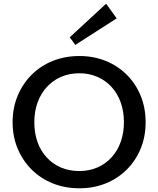

<svg xmlns="http://www.w3.org/2000/svg" viewBox="-20 -1002 854 1035"><path d="M408 13Q331 13 265.5 -13Q200 -39 151.5 -87Q103 -135 75.5 -200Q48 -265 48 -343Q48 -421 75.5 -486.5Q103 -552 151.5 -600Q200 -648 265.5 -674Q331 -700 408 -700Q484 -700 549 -674Q614 -648 662.5 -600Q711 -552 738 -486.5Q765 -421 765 -343Q765 -265 738 -200Q711 -135 662.5 -87Q614 -39 549 -13Q484 13 408 13ZM408 -80Q461 -80 505.5 -99.5Q550 -119 582 -154.5Q614 -190 631 -238Q648 -286 648 -343Q648 -401 631 -449Q614 -497 582 -532.5Q550 -568 505.5 -587.5Q461 -607 408 -607Q353 -607 308.5 -587.5Q264 -568 231.5 -532Q199 -496 182 -448Q165 -400 165 -343Q165 -285 182 -237Q199 -189 231.5 -153.5Q264 -118 308.5 -99Q353 -80 408 -80ZM386 -760 356 -801 552 -982 609 -903Z"/></svg>

Font: BioRhyme Medium
Style: Regular
Weight: 500
Designer: Aoife Mooney
Foundry: Aoife Mooney Type
Version: Version 1.600;gftools[0.9.33]